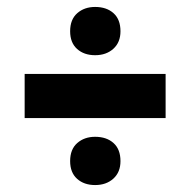

<svg xmlns="http://www.w3.org/2000/svg" viewBox="-20 -595 549 553"><path d="M51 -255V-382H457V-255ZM254 -436Q222 -436 202 -454Q182 -472 182 -505Q182 -539 202.5 -557Q223 -575 254 -575Q287 -575 307 -557Q327 -539 327 -505Q327 -473 306.5 -454.5Q286 -436 254 -436ZM254 -62Q222 -62 202 -80Q182 -98 182 -131Q182 -165 202.5 -183Q223 -201 254 -201Q287 -201 307 -183Q327 -165 327 -131Q327 -99 306.5 -80.5Q286 -62 254 -62Z"/></svg>

Font: Bricolage Grotesque 28pt
Style: Bold
Weight: 700
Designer: Mathieu Triay
Foundry: Atelier Triay
Version: Version 1.000;gftools[0.9.30]